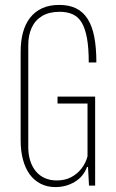

<svg xmlns="http://www.w3.org/2000/svg" viewBox="-20 -755 472 781"><path d="M205 6Q172 6 145.5 -7.5Q119 -21 101 -45.5Q83 -70 73.5 -105.5Q64 -141 64 -184V-544Q64 -588 73.5 -623Q83 -658 102.5 -683Q122 -708 151.5 -721.5Q181 -735 221 -735Q261 -735 289.5 -721Q318 -707 336.5 -678Q355 -649 363.5 -605Q372 -561 372 -501H341Q341 -559 334 -598.5Q327 -638 313 -662Q299 -686 276.5 -696.5Q254 -707 223 -707Q180 -707 151.5 -690Q123 -673 109 -642.5Q95 -612 95 -572V-156Q95 -126 103 -101Q111 -76 126 -58Q141 -40 162.5 -30.5Q184 -21 211 -21Q244 -21 269 -34Q294 -47 311.5 -69.5Q329 -92 336 -119V-334H214V-362H367V0H342L338 -76H334Q320 -37 284.5 -15.5Q249 6 205 6Z"/></svg>

Font: Hubot Sans Condensed ExtraLight
Style: Regular
Weight: 200
Width: 3
Designer: Deni Anggara
Foundry: GitHub, Inc., Subsidiary of Microsoft Corporation
Version: Version 2.000